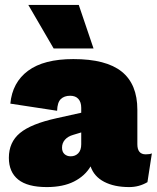

<svg xmlns="http://www.w3.org/2000/svg" viewBox="-20 -750 637 780"><path d="M597 -127 579 -10Q545 10 505 10Q444 10 403 -11.5Q362 -33 348 -74Q325 -35 280.5 -12.5Q236 10 170 10Q92 10 54 -20.5Q16 -51 16 -109Q16 -172 61 -209.5Q106 -247 211 -270L310 -292V-312Q310 -335 298.5 -348Q287 -361 265 -361Q241 -361 227 -347.5Q213 -334 212 -300L22 -329Q30 -415 94 -462.5Q158 -510 278 -510Q411 -510 474.5 -459Q538 -408 538 -304V-164Q538 -123 572 -123Q589 -123 597 -127ZM310 -164V-212L277 -202Q256 -196 244 -182.5Q232 -169 232 -150Q232 -133 242 -124Q252 -115 267 -115Q286 -115 298 -127.5Q310 -140 310 -164ZM360 -553H198L95 -730H300Z"/></svg>

Font: Work Sans Black
Style: Regular
Weight: 900
Designer: Wei Huang
Foundry: Wei Huang
Version: Version 1.500